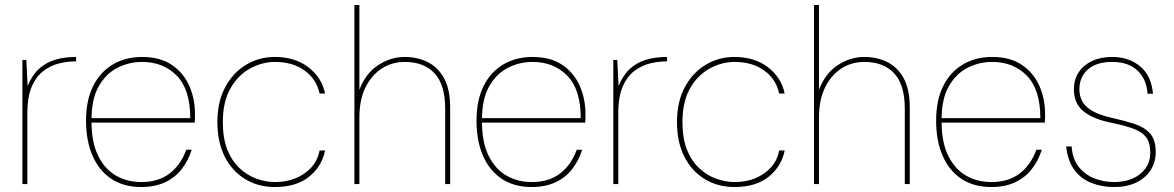

<svg xmlns="http://www.w3.org/2000/svg" viewBox="-20 -740 4719 772"><path d="M70 0V-499H86L91 -394Q109 -438 137 -463.5Q165 -489 202.5 -500Q240 -511 286 -511V-493H279Q252 -493 219.5 -485.5Q187 -478 157 -456.5Q127 -435 108.5 -393.5Q90 -352 90 -284V0Z M548 12Q477 12 427.5 -21Q378 -54 352 -114Q326 -174 326 -255Q326 -337 354.5 -394Q383 -451 434 -481Q485 -511 551 -511Q624 -511 671 -479Q718 -447 741 -395Q764 -343 764 -282Q764 -272 764 -265Q764 -258 763 -247H337V-265H745Q745 -380 691 -435.5Q637 -491 551 -491Q499 -491 452.5 -467.5Q406 -444 377 -393Q348 -342 348 -260V-251Q348 -166 375.5 -112Q403 -58 448 -33Q493 -8 548 -8Q617 -8 662 -42.5Q707 -77 729 -138H751Q737 -94 710.5 -60Q684 -26 643.5 -7Q603 12 548 12Z M1085 12Q1018 12 965.5 -20Q913 -52 883.5 -110.5Q854 -169 854 -249Q854 -330 885 -388.5Q916 -447 968.5 -479Q1021 -511 1085 -511Q1166 -511 1220 -469.5Q1274 -428 1287 -364H1265Q1252 -423 1204 -457Q1156 -491 1086 -491Q1034 -491 985.5 -464.5Q937 -438 906.5 -384.5Q876 -331 876 -249Q876 -184 894 -138.5Q912 -93 943 -64Q974 -35 1011.5 -21.5Q1049 -8 1086 -8Q1131 -8 1168 -23Q1205 -38 1231 -66Q1257 -94 1265 -135H1287Q1275 -72 1223.5 -30Q1172 12 1085 12Z M1405 0V-720H1425V-379Q1450 -445 1500.5 -478Q1551 -511 1607 -511Q1659 -511 1700.5 -490Q1742 -469 1766 -424.5Q1790 -380 1790 -308V0H1770V-303Q1770 -399 1727.5 -445Q1685 -491 1607 -491Q1556 -491 1515 -464.5Q1474 -438 1449.5 -388.5Q1425 -339 1425 -267V0Z M2118 12Q2047 12 1997.5 -21Q1948 -54 1922 -114Q1896 -174 1896 -255Q1896 -337 1924.5 -394Q1953 -451 2004 -481Q2055 -511 2121 -511Q2194 -511 2241 -479Q2288 -447 2311 -395Q2334 -343 2334 -282Q2334 -272 2334 -265Q2334 -258 2333 -247H1907V-265H2315Q2315 -380 2261 -435.5Q2207 -491 2121 -491Q2069 -491 2022.5 -467.5Q1976 -444 1947 -393Q1918 -342 1918 -260V-251Q1918 -166 1945.5 -112Q1973 -58 2018 -33Q2063 -8 2118 -8Q2187 -8 2232 -42.5Q2277 -77 2299 -138H2321Q2307 -94 2280.5 -60Q2254 -26 2213.5 -7Q2173 12 2118 12Z M2446 0V-499H2462L2467 -394Q2485 -438 2513 -463.5Q2541 -489 2578.5 -500Q2616 -511 2662 -511V-493H2655Q2628 -493 2595.5 -485.5Q2563 -478 2533 -456.5Q2503 -435 2484.5 -393.5Q2466 -352 2466 -284V0Z M2933 12Q2866 12 2813.5 -20Q2761 -52 2731.5 -110.5Q2702 -169 2702 -249Q2702 -330 2733 -388.5Q2764 -447 2816.5 -479Q2869 -511 2933 -511Q3014 -511 3068 -469.5Q3122 -428 3135 -364H3113Q3100 -423 3052 -457Q3004 -491 2934 -491Q2882 -491 2833.5 -464.5Q2785 -438 2754.5 -384.5Q2724 -331 2724 -249Q2724 -184 2742 -138.5Q2760 -93 2791 -64Q2822 -35 2859.5 -21.5Q2897 -8 2934 -8Q2979 -8 3016 -23Q3053 -38 3079 -66Q3105 -94 3113 -135H3135Q3123 -72 3071.5 -30Q3020 12 2933 12Z M3253 0V-720H3273V-379Q3298 -445 3348.5 -478Q3399 -511 3455 -511Q3507 -511 3548.5 -490Q3590 -469 3614 -424.5Q3638 -380 3638 -308V0H3618V-303Q3618 -399 3575.5 -445Q3533 -491 3455 -491Q3404 -491 3363 -464.5Q3322 -438 3297.5 -388.5Q3273 -339 3273 -267V0Z M3966 12Q3895 12 3845.5 -21Q3796 -54 3770 -114Q3744 -174 3744 -255Q3744 -337 3772.5 -394Q3801 -451 3852 -481Q3903 -511 3969 -511Q4042 -511 4089 -479Q4136 -447 4159 -395Q4182 -343 4182 -282Q4182 -272 4182 -265Q4182 -258 4181 -247H3755V-265H4163Q4163 -380 4109 -435.5Q4055 -491 3969 -491Q3917 -491 3870.5 -467.5Q3824 -444 3795 -393Q3766 -342 3766 -260V-251Q3766 -166 3793.5 -112Q3821 -58 3866 -33Q3911 -8 3966 -8Q4035 -8 4080 -42.5Q4125 -77 4147 -138H4169Q4155 -94 4128.5 -60Q4102 -26 4061.5 -7Q4021 12 3966 12Z M4460 12Q4409 12 4367 -5Q4325 -22 4299 -58Q4273 -94 4267 -151H4289Q4292 -101 4317.5 -69Q4343 -37 4381 -22.5Q4419 -8 4460 -8Q4502 -8 4535 -22.5Q4568 -37 4586.5 -64Q4605 -91 4605 -125Q4605 -166 4589 -187.5Q4573 -209 4540 -221.5Q4507 -234 4455 -245Q4414 -253 4384.5 -265Q4355 -277 4335.5 -293.5Q4316 -310 4307 -331.5Q4298 -353 4298 -381Q4298 -420 4317 -449Q4336 -478 4370.5 -494.5Q4405 -511 4452 -511Q4518 -511 4563.5 -474Q4609 -437 4616 -363H4594Q4591 -420 4554.5 -455.5Q4518 -491 4452 -491Q4388 -491 4354 -460.5Q4320 -430 4320 -381Q4320 -356 4330.5 -334.5Q4341 -313 4369.5 -295.5Q4398 -278 4451 -266Q4501 -255 4541 -242Q4581 -229 4604 -203.5Q4627 -178 4627 -128Q4627 -88 4606.5 -56Q4586 -24 4548.5 -6Q4511 12 4460 12Z"/></svg>

Font: DM Sans 20pt Thin
Style: Regular
Weight: 250
Version: Version 4.004;gftools[0.9.30]